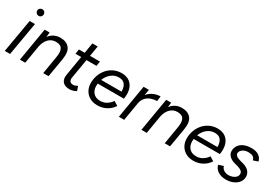

<svg xmlns="http://www.w3.org/2000/svg" viewBox="34 -1604 3569 2504"><g transform="rotate(30 1819.0 -352.0)"><path d="M33 0 119 -500H199L113 0ZM186 -616Q166 -616 151 -631Q136 -646 136 -666Q136 -687 151 -701.5Q166 -716 186 -716Q207 -716 221.5 -701.5Q236 -687 236 -666Q236 -646 221.5 -631Q207 -616 186 -616Z M261 0 345 -500H420L412 -429Q475 -512 579 -512Q671 -512 715.5 -455.5Q760 -399 740 -284L737 -263L736 -259V-258L692 0H612L655 -258Q668 -332 657 -370.5Q646 -409 619 -423Q592 -437 555 -437Q491 -437 447.5 -394Q404 -351 387 -275L341 0Z M1012 12Q941 12 908 -26.5Q875 -65 887 -135L936 -429H850L861 -500H948L974 -656H1054L1028 -500H1178L1166 -429H1016L967 -140Q954 -62 1028 -62Q1040 -62 1053 -67Q1066 -72 1089 -83L1112 -17Q1080 0 1056.5 6Q1033 12 1012 12Z M1428 12Q1354 11 1302 -24Q1250 -59 1227.5 -119Q1205 -179 1218 -257Q1231 -333 1271.5 -391Q1312 -449 1372.5 -481Q1433 -513 1504 -512Q1577 -511 1623 -476Q1669 -441 1686.5 -379.5Q1704 -318 1690 -237H1296Q1285 -156 1322.5 -106.5Q1360 -57 1432 -57Q1486 -56 1529.5 -83Q1573 -110 1599 -151L1663 -112Q1625 -53 1563 -20Q1501 13 1428 12ZM1311 -301H1617Q1618 -365 1589.5 -405Q1561 -445 1499 -445Q1436 -446 1385.5 -406Q1335 -366 1311 -301Z M1751 0 1835 -500H1915L1900 -413Q1938 -459 1988.5 -480.5Q2039 -502 2090 -502L2081 -427Q2037 -427 1993.5 -412Q1950 -397 1918.5 -363.5Q1887 -330 1877 -274V-273L1831 0Z M2091 0 2175 -500H2250L2242 -429Q2305 -512 2409 -512Q2501 -512 2545.5 -455.5Q2590 -399 2570 -284L2567 -263L2566 -259V-258L2522 0H2442L2485 -258Q2498 -332 2487 -370.5Q2476 -409 2449 -423Q2422 -437 2385 -437Q2321 -437 2277.5 -394Q2234 -351 2217 -275L2171 0Z M2873 12Q2799 11 2747 -24Q2695 -59 2672.5 -119Q2650 -179 2663 -257Q2676 -333 2716.5 -391Q2757 -449 2817.5 -481Q2878 -513 2949 -512Q3022 -511 3068 -476Q3114 -441 3131.5 -379.5Q3149 -318 3135 -237H2741Q2730 -156 2767.5 -106.5Q2805 -57 2877 -57Q2931 -56 2974.5 -83Q3018 -110 3044 -151L3108 -112Q3070 -53 3008 -20Q2946 13 2873 12ZM2756 -301H3062Q3063 -365 3034.5 -405Q3006 -445 2944 -445Q2881 -446 2830.5 -406Q2780 -366 2756 -301Z M3371 12Q3314 12 3274.5 -5Q3235 -22 3213 -49Q3191 -76 3186 -106L3258 -129Q3268 -93 3298.5 -74Q3329 -55 3366 -55Q3397 -55 3426.5 -65Q3456 -75 3475.5 -95.5Q3495 -116 3495 -146Q3495 -171 3474 -188Q3453 -205 3412 -217L3366 -229Q3309 -244 3278 -276Q3247 -308 3247 -349Q3247 -398 3273 -435Q3299 -472 3346.5 -492Q3394 -512 3457 -512Q3526 -512 3567.5 -483Q3609 -454 3620 -405L3549 -381Q3539 -417 3514.5 -431Q3490 -445 3445 -445Q3396 -445 3361.5 -420Q3327 -395 3327 -359Q3327 -341 3346 -324.5Q3365 -308 3405 -297L3446 -286Q3516 -268 3547.5 -232Q3579 -196 3579 -151Q3579 -102 3550.5 -65.5Q3522 -29 3474.5 -8.5Q3427 12 3371 12Z"/></g></svg>

Font: Figtree
Style: Italic
Weight: 400
Italic angle: -9.5°
Foundry: Erik Kennedy
Version: Version 2.001; ttfautohint (v1.8.4.7-5d5b);gftools[0.9.27]